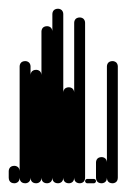

<svg xmlns="http://www.w3.org/2000/svg" viewBox="-20 -420 290 440"><path d="M0 -13H25V-28H0ZM13 -25Q9 -25 6 -23.5Q3 -22 1.5 -19Q0 -16 0 -13Q0 -9 1.5 -6Q3 -3 6 -1.5Q9 0 13 0Q16 0 19 -1.5Q22 -3 23.5 -6Q25 -9 25 -13Q25 -16 23.5 -19Q22 -22 19 -23.5Q16 -25 13 -25ZM13 -40Q9 -40 6 -38.5Q3 -37 1.5 -34Q0 -31 0 -28Q0 -24 1.5 -21Q3 -18 6 -16.5Q9 -15 13 -15Q16 -15 19 -16.5Q22 -18 23.5 -21Q25 -24 25 -28Q25 -31 23.5 -34Q22 -37 19 -38.5Q16 -40 13 -40Z M25 -13H50V-268H25ZM38 -25Q34 -25 31 -23.5Q28 -22 26.5 -19Q25 -16 25 -13Q25 -9 26.5 -6Q28 -3 31 -1.5Q34 0 38 0Q41 0 44 -1.5Q47 -3 48.5 -6Q50 -9 50 -13Q50 -16 48.5 -19Q47 -22 44 -23.5Q41 -25 38 -25ZM38 -280Q34 -280 31 -278.5Q28 -277 26.5 -274Q25 -271 25 -268Q25 -264 26.5 -261Q28 -258 31 -256.5Q34 -255 38 -255Q41 -255 44 -256.5Q47 -258 48.5 -261Q50 -264 50 -268Q50 -271 48.5 -274Q47 -277 44 -278.5Q41 -280 38 -280Z M50 -13H75V-248H50ZM63 -25Q59 -25 56 -23.5Q53 -22 51.5 -19Q50 -16 50 -13Q50 -9 51.5 -6Q53 -3 56 -1.5Q59 0 63 0Q66 0 69 -1.5Q72 -3 73.5 -6Q75 -9 75 -13Q75 -16 73.5 -19Q72 -22 69 -23.5Q66 -25 63 -25ZM63 -260Q59 -260 56 -258.5Q53 -257 51.5 -254Q50 -251 50 -248Q50 -244 51.5 -241Q53 -238 56 -236.5Q59 -235 63 -235Q66 -235 69 -236.5Q72 -238 73.5 -241Q75 -244 75 -248Q75 -251 73.5 -254Q72 -257 69 -258.5Q66 -260 63 -260Z M75 -13H100V-348H75ZM88 -25Q84 -25 81 -23.5Q78 -22 76.5 -19Q75 -16 75 -13Q75 -9 76.5 -6Q78 -3 81 -1.5Q84 0 88 0Q91 0 94 -1.5Q97 -3 98.5 -6Q100 -9 100 -13Q100 -16 98.5 -19Q97 -22 94 -23.5Q91 -25 88 -25ZM88 -360Q84 -360 81 -358.5Q78 -357 76.5 -354Q75 -351 75 -348Q75 -344 76.5 -341Q78 -338 81 -336.5Q84 -335 88 -335Q91 -335 94 -336.5Q97 -338 98.5 -341Q100 -344 100 -348Q100 -351 98.5 -354Q97 -357 94 -358.5Q91 -360 88 -360Z M100 -13H125V-388H100ZM113 -25Q109 -25 106 -23.5Q103 -22 101.5 -19Q100 -16 100 -13Q100 -9 101.5 -6Q103 -3 106 -1.5Q109 0 113 0Q116 0 119 -1.5Q122 -3 123.5 -6Q125 -9 125 -13Q125 -16 123.5 -19Q122 -22 119 -23.5Q116 -25 113 -25ZM113 -400Q109 -400 106 -398.5Q103 -397 101.5 -394Q100 -391 100 -388Q100 -384 101.5 -381Q103 -378 106 -376.5Q109 -375 113 -375Q116 -375 119 -376.5Q122 -378 123.5 -381Q125 -384 125 -388Q125 -391 123.5 -394Q122 -397 119 -398.5Q116 -400 113 -400Z M125 -13H150V-208H125ZM138 -25Q134 -25 131 -23.5Q128 -22 126.5 -19Q125 -16 125 -13Q125 -9 126.5 -6Q128 -3 131 -1.5Q134 0 138 0Q141 0 144 -1.5Q147 -3 148.5 -6Q150 -9 150 -13Q150 -16 148.5 -19Q147 -22 144 -23.5Q141 -25 138 -25ZM138 -220Q134 -220 131 -218.5Q128 -217 126.5 -214Q125 -211 125 -208Q125 -204 126.5 -201Q128 -198 131 -196.5Q134 -195 138 -195Q141 -195 144 -196.5Q147 -198 148.5 -201Q150 -204 150 -208Q150 -211 148.5 -214Q147 -217 144 -218.5Q141 -220 138 -220Z M150 -13H175V-368H150ZM163 -25Q159 -25 156 -23.5Q153 -22 151.5 -19Q150 -16 150 -13Q150 -9 151.5 -6Q153 -3 156 -1.5Q159 0 163 0Q166 0 169 -1.5Q172 -3 173.5 -6Q175 -9 175 -13Q175 -16 173.5 -19Q172 -22 169 -23.5Q166 -25 163 -25ZM163 -380Q159 -380 156 -378.5Q153 -377 151.5 -374Q150 -371 150 -368Q150 -364 151.5 -361Q153 -358 156 -356.5Q159 -355 163 -355Q166 -355 169 -356.5Q172 -358 173.5 -361Q175 -364 175 -368Q175 -371 173.5 -374Q172 -377 169 -378.5Q166 -380 163 -380Z M180 -10Q178 -10 176.5 -8.5Q175 -7 175 -5Q175 -3 176.5 -1.5Q178 0 180 0H195Q197 0 198.5 -1.5Q200 -3 200 -5Q200 -7 198.5 -8.5Q197 -10 195 -10Z M200 -13H225V-48H200ZM213 -25Q209 -25 206 -23.5Q203 -22 201.5 -19Q200 -16 200 -13Q200 -9 201.5 -6Q203 -3 206 -1.5Q209 0 213 0Q216 0 219 -1.5Q222 -3 223.5 -6Q225 -9 225 -13Q225 -16 223.5 -19Q222 -22 219 -23.5Q216 -25 213 -25ZM213 -60Q209 -60 206 -58.5Q203 -57 201.5 -54Q200 -51 200 -48Q200 -44 201.5 -41Q203 -38 206 -36.5Q209 -35 213 -35Q216 -35 219 -36.5Q222 -38 223.5 -41Q225 -44 225 -48Q225 -51 223.5 -54Q222 -57 219 -58.5Q216 -60 213 -60Z M225 -13H250V-268H225ZM238 -25Q234 -25 231 -23.5Q228 -22 226.5 -19Q225 -16 225 -13Q225 -9 226.5 -6Q228 -3 231 -1.5Q234 0 238 0Q241 0 244 -1.5Q247 -3 248.5 -6Q250 -9 250 -13Q250 -16 248.5 -19Q247 -22 244 -23.5Q241 -25 238 -25ZM238 -280Q234 -280 231 -278.5Q228 -277 226.5 -274Q225 -271 225 -268Q225 -264 226.5 -261Q228 -258 231 -256.5Q234 -255 238 -255Q241 -255 244 -256.5Q247 -258 248.5 -261Q250 -264 250 -268Q250 -271 248.5 -274Q247 -277 244 -278.5Q241 -280 238 -280Z"/></svg>

Font: Wavefont Thin
Style: Regular
Weight: 100
Monospace: yes
Version: Version 3.005;gftools[0.9.33]